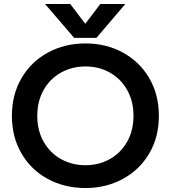

<svg xmlns="http://www.w3.org/2000/svg" viewBox="-20 -933 861 968"><path d="M207 -913H334L410 -813L486 -913H612L466 -742H354ZM40 -349Q40 -456 88.5 -539Q137 -622 221.5 -668Q306 -714 411 -714Q515 -714 599.5 -668Q684 -622 732.5 -539Q781 -456 781 -349Q781 -242 732.5 -159.5Q684 -77 599.5 -31Q515 15 411 15Q306 15 221.5 -30.5Q137 -76 88.5 -159Q40 -242 40 -349ZM653 -349Q653 -423 621 -479.5Q589 -536 534 -567Q479 -598 411 -598Q343 -598 287.5 -567Q232 -536 200 -479.5Q168 -423 168 -349Q168 -274 200.5 -217.5Q233 -161 288.5 -130.5Q344 -100 411 -100Q478 -100 533 -130.5Q588 -161 620.5 -217.5Q653 -274 653 -349Z"/></svg>

Font: Prompt Medium
Style: Regular
Weight: 500
Designer: Katatrad Team
Foundry: CadsonDemak
Version: Version 1.000